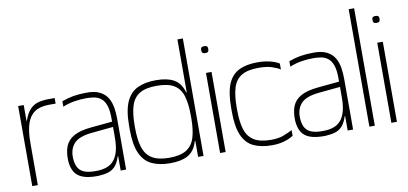

<svg xmlns="http://www.w3.org/2000/svg" viewBox="-82 -1208 3181 1497"><g transform="rotate(-10 1508.5 -459.5)"><path d="M68 0V-634H112V-509H115Q135 -567 163 -596.5Q191 -626 228.5 -636Q266 -646 314 -646H359V-602H306Q235 -602 192.5 -573Q150 -544 131 -485Q112 -426 112 -336V0Z M768 0V-307Q768 -313 768 -330Q768 -347 768 -366.5Q768 -386 768 -400.5Q768 -415 768 -415Q768 -480 754 -518Q740 -556 716 -574Q692 -592 662.5 -597Q633 -602 602 -602Q552 -602 505 -594Q458 -586 414 -568V-611Q464 -629 505.5 -636Q547 -643 602 -644Q673 -646 715 -624.5Q757 -603 777.5 -567Q798 -531 804.5 -488Q811 -445 811 -404V0ZM587 11Q513 12 468 -5Q423 -22 402 -58Q381 -94 378 -146Q375 -214 394 -261Q413 -308 462.5 -335.5Q512 -363 600 -371L788 -389V-347L600 -329Q495 -319 455 -274.5Q415 -230 419 -157Q422 -107 441 -78.5Q460 -50 497 -39Q534 -28 589 -30Q631 -31 664 -43Q697 -55 720 -81.5Q743 -108 755.5 -152Q768 -196 768 -260L786 -113H764Q749 -64 725 -37.5Q701 -11 667 -1Q633 9 587 11Z M1159 11Q1074 11 1014.5 -17Q955 -45 924 -113.5Q893 -182 893 -302V-332Q893 -453 924 -521.5Q955 -590 1014.5 -618Q1074 -646 1159 -646Q1248 -646 1300 -617.5Q1352 -589 1374 -520.5Q1396 -452 1396 -332V-302Q1396 -182 1373 -113.5Q1350 -45 1298 -17Q1246 11 1159 11ZM1369 -126V-148H1384V-126ZM1159 -32Q1247 -32 1295 -62Q1343 -92 1362 -153Q1381 -214 1381 -308V-326Q1381 -421 1362.5 -482Q1344 -543 1296 -572.5Q1248 -602 1159 -602Q1071 -602 1022.5 -572.5Q974 -543 955 -482Q936 -421 936 -326V-308Q936 -214 955.5 -153Q975 -92 1023.5 -62Q1072 -32 1159 -32ZM1369 -491V-511H1384V-491ZM1381 0V-930H1424V0Z M1555 0V-634H1599V0ZM1577 -787Q1569 -787 1562.5 -789Q1556 -791 1552.5 -797Q1549 -803 1549 -815Q1549 -833 1557 -837.5Q1565 -842 1577 -842Q1589 -842 1597 -837.5Q1605 -833 1605 -815Q1605 -803 1601.5 -797Q1598 -791 1591.5 -789Q1585 -787 1577 -787Z M2135 -559Q2109 -576 2068 -589Q2027 -602 1966 -602Q1877 -602 1829 -572.5Q1781 -543 1762.5 -482Q1744 -421 1744 -326V-308Q1744 -214 1763 -153Q1782 -92 1830.5 -62Q1879 -32 1966 -32Q2026 -32 2067.5 -48.5Q2109 -65 2135 -79V-34Q2114 -20 2087.5 -10Q2061 0 2031 5.5Q2001 11 1966 11Q1879 11 1820 -17Q1761 -45 1731 -113.5Q1701 -182 1701 -302V-332Q1701 -452 1730 -520.5Q1759 -589 1818 -617.5Q1877 -646 1966 -646Q2001 -646 2032 -641Q2063 -636 2089 -627.5Q2115 -619 2135 -606Z M2565 0V-307Q2565 -313 2565 -330Q2565 -347 2565 -366.5Q2565 -386 2565 -400.5Q2565 -415 2565 -415Q2565 -480 2551 -518Q2537 -556 2513 -574Q2489 -592 2459.5 -597Q2430 -602 2399 -602Q2349 -602 2302 -594Q2255 -586 2211 -568V-611Q2261 -629 2302.5 -636Q2344 -643 2399 -644Q2470 -646 2512 -624.5Q2554 -603 2574.5 -567Q2595 -531 2601.5 -488Q2608 -445 2608 -404V0ZM2384 11Q2310 12 2265 -5Q2220 -22 2199 -58Q2178 -94 2175 -146Q2172 -214 2191 -261Q2210 -308 2259.5 -335.5Q2309 -363 2397 -371L2585 -389V-347L2397 -329Q2292 -319 2252 -274.5Q2212 -230 2216 -157Q2219 -107 2238 -78.5Q2257 -50 2294 -39Q2331 -28 2386 -30Q2428 -31 2461 -43Q2494 -55 2517 -81.5Q2540 -108 2552.5 -152Q2565 -196 2565 -260L2583 -113H2561Q2546 -64 2522 -37.5Q2498 -11 2464 -1Q2430 9 2384 11Z M2737 0V-930H2780V0Z M2911 0V-634H2955V0ZM2933 -787Q2925 -787 2918.5 -789Q2912 -791 2908.5 -797Q2905 -803 2905 -815Q2905 -833 2913 -837.5Q2921 -842 2933 -842Q2945 -842 2953 -837.5Q2961 -833 2961 -815Q2961 -803 2957.5 -797Q2954 -791 2947.5 -789Q2941 -787 2933 -787Z"/></g></svg>

Font: Matangi Light
Style: Regular
Weight: 300
Designer: Prashant Pant
Foundry: The Graphic Ant
Version: Version 3.002